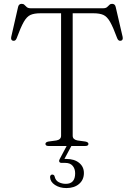

<svg xmlns="http://www.w3.org/2000/svg" viewBox="-20 -742 680 976"><path d="M136 -700H504Q517.5 -700 524.2 -705.8Q531 -711.5 536 -717Q541 -722.5 549.5 -722.5Q556.5 -722.5 561.2 -719Q566 -715.5 568 -707L603.5 -554Q605 -546 602.8 -541Q600.5 -536 594.5 -535Q588.5 -533.5 583.8 -536.5Q579 -539.5 576 -547Q555 -604 539.5 -631Q524 -658 505.2 -666.2Q486.5 -674.5 455.5 -674.5H349.5V-52Q349.5 -42 356 -36Q362.5 -30 374 -28L414 -22.5Q429.5 -19.5 429.5 -10.5Q429.5 0 414 0H226Q218 0 214.5 -3Q211 -6 211 -10.5Q211 -19.5 226 -22.5L266.5 -28Q278 -30 284.2 -36Q290.5 -42 290.5 -52V-674.5H185Q154 -674.5 135.2 -666.2Q116.5 -658 101 -631Q85.5 -604 64.5 -547Q61.5 -539.5 56.8 -536.5Q52 -533.5 46 -535Q40 -536 37.8 -541Q35.5 -546 37 -554L72 -707Q74 -715.5 78.8 -719Q83.5 -722.5 90.5 -722.5Q99.5 -722.5 104.5 -717Q109.5 -711.5 116.2 -705.8Q123 -700 136 -700ZM321.5 -5H345.5L304.5 71.5L292 66.5Q298 66 304.2 66Q310.5 66 317.5 66Q358 66 382.2 85.8Q406.5 105.5 406.5 137.5Q406.5 172 382 193Q357.5 214 317.5 214Q283.5 214 259.5 198.2Q235.5 182.5 234.5 158.5Q234.5 152.5 237.5 149Q240.5 145.5 244.5 145.5Q249.5 145 253 147.5Q256.5 150 257.5 154.5Q262 175.5 278.5 184Q295 192.5 314.5 192.5Q362 192.5 362 139Q362 115.5 349.2 100.8Q336.5 86 312 86H293Q284 86 281.5 80.2Q279 74.5 283 67.5Z"/></svg>

Font: Fraunces ExtraLight
Style: Regular
Weight: 250
Version: Version 1.000;[b76b70a41]